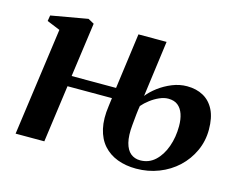

<svg xmlns="http://www.w3.org/2000/svg" viewBox="-81 -657 992 791"><g transform="rotate(15 415.0 -261.0)"><path d="M554 11Q510 11 474.2 -2.5Q438.5 -16 414.2 -43.2Q390 -70.5 380.5 -112Q371 -153.5 379 -209L383.5 -244H194L160.5 0H38L101.5 -459.5L45.5 -482.5L49.5 -507L206 -534.5L231.5 -520.5L199.5 -289H389L421 -526H541L509 -287Q525 -307.5 550.5 -326.8Q576 -346 607.2 -358.8Q638.5 -371.5 670.5 -371.5Q710.5 -371.5 740.2 -355Q770 -338.5 786.5 -305.5Q803 -272.5 803 -221.5Q803 -173 783.5 -130.5Q764 -88 730 -56.2Q696 -24.5 650.8 -6.8Q605.5 11 554 11ZM561.5 -26.5Q598.5 -26.5 625 -51Q651.5 -75.5 666 -116Q680.5 -156.5 680.5 -204Q680.5 -233 673 -255Q665.5 -277 650 -289.5Q634.5 -302 609 -302Q591 -302 571.2 -293.2Q551.5 -284.5 533.8 -271Q516 -257.5 503 -242.5Q500 -225 497.8 -204.2Q495.5 -183.5 493.5 -159Q489 -113 496.5 -83.5Q504 -54 521 -40.2Q538 -26.5 561.5 -26.5Z"/></g></svg>

Font: Merriweather 96pt SemiBold
Style: Italic
Weight: 600
Italic angle: -7.8°
Version: Version 2.101